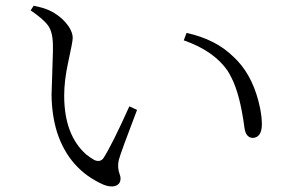

<svg xmlns="http://www.w3.org/2000/svg" viewBox="-20 -699 1040 682"><path d="M163.1 -361.3Q163.1 -371.1 168 -515.6Q168 -527.3 168 -535.2Q168 -584 151.4 -607.4Q134.8 -630.9 88.9 -662.1L99.6 -678.7Q136.7 -670.9 155.3 -662.1Q200.2 -640.6 225.6 -602.5Q238.3 -582 238.3 -564.5Q238.3 -550.8 221.7 -475.6Q208 -412.1 208 -359.4Q208 -219.7 286.1 -150.4Q300.8 -138.7 314.5 -130.9Q335.9 -121.1 347.7 -137.7Q377.9 -184.6 439.5 -321.3L466.8 -308.6Q408.2 -155.3 402.3 -131.8Q395.5 -105.5 405.3 -79.1Q408.2 -71.3 408.2 -65.4Q408.2 -41 382.8 -37.1Q367.2 -35.2 347.7 -43Q225.6 -96.7 182.6 -229.5Q164.1 -289.1 163.1 -361.3ZM788.1 -448.2Q739.3 -518.6 632.8 -555.7L642.6 -582Q747.1 -559.6 811.5 -495.1Q817.4 -489.3 823.2 -483.4Q882.8 -419.9 904.3 -312.5Q910.2 -281.2 910.2 -255.9Q909.2 -210 877 -209Q853.5 -210.9 848.6 -243.2Q833 -363.3 801.8 -423.8Q794.9 -437.5 788.1 -448.2Z"/></svg>

Font: GenYoMin JP Light
Style: Regular
Weight: 300
Version: Version 1.001;PS 1;hotconv 16.6.51;makeotf.lib2.5.65220 DEVE